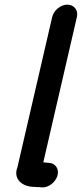

<svg xmlns="http://www.w3.org/2000/svg" viewBox="-20 -734 351 824"><path d="M204 -661 55 -17C35 34 75 68 127 68C134 69 140 69 147 69L158 70C187 73 217 49 226 22C236 -7 218 -34 191 -35L179 -36C170 -37 166 -37 166 -38L310 -661C317 -690 298 -714 269 -714C240 -714 211 -690 204 -661Z"/></svg>

Font: Electronic
Style: HvIt
Weight: 900
Version: Version 1.011